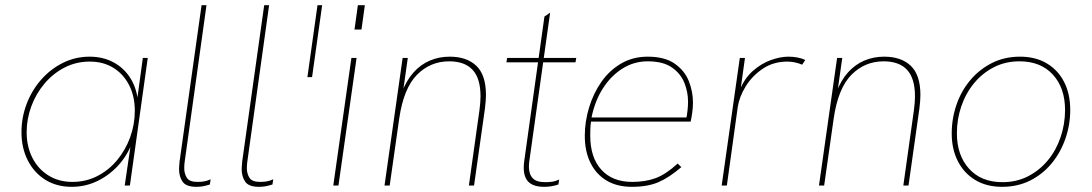

<svg xmlns="http://www.w3.org/2000/svg" viewBox="-20 -717 4219 742"><path d="M257 5Q199 5 155.5 -22Q112 -49 87.5 -97Q63 -145 63 -206Q63 -263 83 -315.5Q103 -368 139 -409Q175 -450 223 -474Q271 -498 326 -498Q377 -498 417 -477Q457 -456 482 -418Q507 -380 513 -328L509 -324L532 -493H551L482 0H462L487 -170L491 -166Q471 -114 435.5 -76Q400 -38 354.5 -16.5Q309 5 257 5ZM260 -14Q312 -14 356 -36.5Q400 -59 432.5 -98Q465 -137 483 -186.5Q501 -236 501 -289Q501 -345 479 -388Q457 -431 418 -455Q379 -479 327 -479Q274 -479 229.5 -456Q185 -433 152 -394Q119 -355 101 -306Q83 -257 83 -206Q83 -151 105 -107.5Q127 -64 167 -39Q207 -14 260 -14Z M739 5Q699 5 685.5 -15Q672 -35 672 -63Q672 -65 672.5 -74.5Q673 -84 674 -93L759 -697H778L694 -94Q693 -88 692.5 -81.5Q692 -75 692 -67Q692 -46 702 -30Q712 -14 743 -14Q754 -14 766 -15.5Q778 -17 794 -24L791 -4Q775 1 763.5 3Q752 5 739 5Z M981 5Q941 5 927.5 -15Q914 -35 914 -63Q914 -65 914.5 -74.5Q915 -84 916 -93L1001 -697H1020L936 -94Q935 -88 934.5 -81.5Q934 -75 934 -67Q934 -46 944 -30Q954 -14 985 -14Q996 -14 1008 -15.5Q1020 -17 1036 -24L1033 -4Q1017 1 1005.5 3Q994 5 981 5Z M1168 -419 1207 -697H1225L1186 -419Z M1268 0 1338 -493H1358L1288 0ZM1350 -603 1363 -697H1390L1377 -603Z M1466 0 1536 -493H1556L1537 -359L1533 -360Q1551 -407 1578.5 -437.5Q1606 -468 1641.5 -483Q1677 -498 1718 -498Q1784 -498 1821 -462.5Q1858 -427 1858 -350Q1858 -340 1857 -326.5Q1856 -313 1854 -297L1812 0H1792L1833 -292Q1835 -306 1836 -320.5Q1837 -335 1837 -345Q1837 -414 1806.5 -447Q1776 -480 1716 -480Q1643 -480 1591.5 -428Q1540 -376 1523 -260L1486 0Z M2083 5Q2055 5 2037.5 -3.5Q2020 -12 2012 -28.5Q2004 -45 2004 -69Q2004 -75 2004.5 -81.5Q2005 -88 2006 -95L2084 -653L2106 -668L2026 -97Q2025 -92 2024.5 -85Q2024 -78 2024 -73Q2024 -44 2038.5 -28.5Q2053 -13 2087 -13Q2099 -13 2112 -14.5Q2125 -16 2141 -23L2138 -4Q2123 1 2109.5 3Q2096 5 2083 5ZM1937 -476 1940 -493H2207L2204 -476Z M2422 5Q2365 5 2324.5 -19Q2284 -43 2262 -87.5Q2240 -132 2240 -192Q2240 -247 2256.5 -301.5Q2273 -356 2304 -400.5Q2335 -445 2380.5 -471.5Q2426 -498 2483 -498Q2549 -498 2587.5 -471Q2626 -444 2642 -403.5Q2658 -363 2658 -321Q2658 -301 2655 -280Q2652 -259 2649 -247H2264Q2262 -233 2261.5 -220Q2261 -207 2261 -194Q2261 -108 2304 -61Q2347 -14 2423 -14Q2474 -14 2513.5 -28.5Q2553 -43 2599 -85L2613 -71Q2565 -30 2523.5 -12.5Q2482 5 2422 5ZM2632 -258Q2635 -272 2637 -290Q2639 -308 2639 -324Q2639 -361 2625 -396.5Q2611 -432 2577 -456Q2543 -480 2483 -480Q2430 -480 2385.5 -452Q2341 -424 2310 -375.5Q2279 -327 2266 -263H2639Z M2769 0 2839 -493H2859L2841 -364L2837 -365Q2856 -413 2888.5 -442Q2921 -471 2958 -484.5Q2995 -498 3027 -498Q3044 -498 3061 -495Q3078 -492 3092 -485L3080 -467Q3069 -472 3053.5 -475.5Q3038 -479 3023 -479Q2969 -479 2928 -451.5Q2887 -424 2862 -383.5Q2837 -343 2831 -303L2789 0Z M3145 0 3215 -493H3235L3216 -359L3212 -360Q3230 -407 3257.5 -437.5Q3285 -468 3320.5 -483Q3356 -498 3397 -498Q3463 -498 3500 -462.5Q3537 -427 3537 -350Q3537 -340 3536 -326.5Q3535 -313 3533 -297L3491 0H3471L3512 -292Q3514 -306 3515 -320.5Q3516 -335 3516 -345Q3516 -414 3485.5 -447Q3455 -480 3395 -480Q3322 -480 3270.5 -428Q3219 -376 3202 -260L3165 0Z M3853 5Q3793 5 3749.5 -21Q3706 -47 3682 -93.5Q3658 -140 3658 -201Q3658 -259 3676.5 -312.5Q3695 -366 3730 -407.5Q3765 -449 3813.5 -473.5Q3862 -498 3922 -498Q3982 -498 4025.5 -472Q4069 -446 4092.5 -400Q4116 -354 4116 -292Q4116 -235 4097.5 -181.5Q4079 -128 4044.5 -86Q4010 -44 3961.5 -19.5Q3913 5 3853 5ZM3854 -13Q3909 -13 3953.5 -36Q3998 -59 4030 -98Q4062 -137 4079 -187.5Q4096 -238 4096 -292Q4096 -377 4049 -428.5Q4002 -480 3920 -480Q3865 -480 3820.5 -457Q3776 -434 3744 -395Q3712 -356 3695 -306Q3678 -256 3678 -202Q3678 -117 3725 -65Q3772 -13 3854 -13Z"/></svg>

Font: Hanken Grotesk Thin
Style: Italic
Weight: 250
Italic angle: -8°
Designer: Alfredo Marco Pradil
Foundry: Hanken Design Co.
Version: Version 3.013